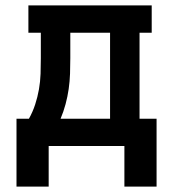

<svg xmlns="http://www.w3.org/2000/svg" viewBox="-20 -540 640 710"><path d="M41 150V-101H87Q101 -126 110 -153.5Q119 -181 124 -209.5Q129 -238 130 -267Q131 -296 131 -325V-419H85V-520H541V-419H496V-101H559V150H440V0H160V150ZM204 -101H387V-419H240V-325Q240 -296 239 -267.5Q238 -239 234 -211Q230 -183 222.5 -155Q215 -127 204 -101Z"/></svg>

Font: Iosevka HT Extended
Style: Bold
Weight: 700
Width: 7
Monospace: yes
Designer: Belleve Invis
Foundry: Belleve Invis
Version: Version 32.3.0; ttfautohint (v1.8.4)